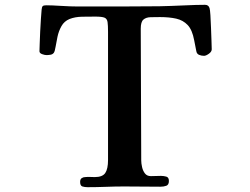

<svg xmlns="http://www.w3.org/2000/svg" viewBox="-20 -774 1040 798"><path d="M860 -569Q860 -559 848 -550.5Q836 -542 828 -542Q817 -542 807.5 -546Q798 -550 796 -561Q794 -571 791.5 -584Q789 -597 787 -607Q779 -650 760 -670Q741 -690 712.5 -696.5Q684 -703 645 -703Q624 -703 605.5 -702.5Q587 -702 576 -692.5Q565 -683 565 -655Q565 -518 566 -381Q567 -244 567 -107Q567 -95 570.5 -79.5Q574 -64 582.5 -53Q591 -42 607 -42Q618 -42 628.5 -42.5Q639 -43 649 -43Q660 -43 671 -40Q682 -37 682 -22Q682 -6 671.5 -2Q661 2 647 2Q610 2 572 1.5Q534 1 496 1Q459 1 420 2.5Q381 4 344 4Q332 4 322.5 1Q313 -2 313 -18Q313 -29 319.5 -33.5Q326 -38 334 -38Q343 -39 356 -38.5Q369 -38 374 -38Q406 -38 417.5 -55Q429 -72 429 -109V-642Q429 -669 427 -682.5Q425 -696 414.5 -700.5Q404 -705 376 -705Q351 -705 321.5 -704.5Q292 -704 269 -695Q247 -686 235.5 -665.5Q224 -645 219 -621.5Q214 -598 211 -579.5Q208 -561 204 -555Q199 -548 190 -546.5Q181 -545 173 -545Q166 -545 155 -549Q144 -553 144 -561Q144 -570 145 -592.5Q146 -615 147 -642.5Q148 -670 150 -695Q152 -720 153 -734Q154 -745 157.5 -748.5Q161 -752 172 -752Q195 -752 234.5 -749.5Q274 -747 306 -747Q390 -747 474.5 -747Q559 -747 643 -748Q690 -749 744 -751.5Q798 -754 832 -754Q847 -754 851 -740Q853 -734 854.5 -711Q856 -688 857 -658.5Q858 -629 859 -604Q860 -579 860 -569Z"/></svg>

Font: Kaisei Tokumin ExtraBold
Style: Regular
Weight: 800
Designer: Font-Kai, 金井和夫
Foundry: KAZUO KANAI
Version: Version 5.003